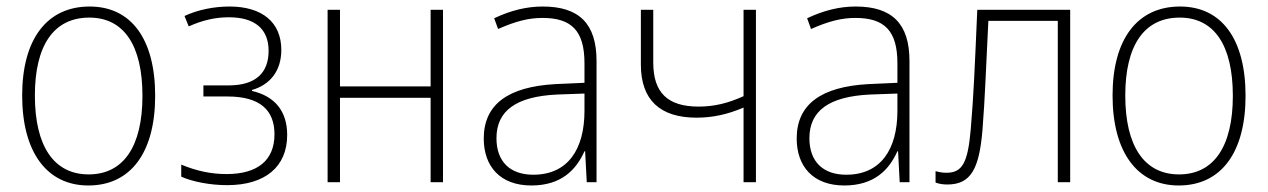

<svg xmlns="http://www.w3.org/2000/svg" viewBox="-20 -559 3889 589"><path d="M251 10C381 10 456 -91 456 -265C456 -440 382 -539 255 -539C124 -539 48 -439 48 -266C48 -92 124 10 251 10ZM252 -24C145 -24 87 -111 87 -266C87 -420 145 -505 254 -505C360 -505 417 -420 417 -265C417 -110 359 -24 252 -24Z M677 9C793 9 861 -47 861 -145C861 -218 823 -264 753 -280V-283C809 -299 843 -342 843 -406C843 -490 785 -539 684 -539C636 -539 587 -529 546 -510L559 -478C601 -497 641 -506 682 -506C762 -506 804 -470 804 -403C804 -336 765 -297 681 -297H604V-263H678C778 -263 822 -221 822 -147C822 -67 770 -25 675 -25C626 -25 582 -35 536 -54V-17C572 -1 626 9 677 9Z M985 0H1023V-259H1301V0H1339V-529H1301V-294H1023V-529H985Z M1610 10C1701 10 1747 -37 1773 -95H1775L1780 0H1810V-372C1810 -486 1757 -539 1645 -539C1595 -539 1547 -527 1496 -503L1508 -470C1562 -494 1602 -504 1644 -504C1733 -504 1773 -465 1773 -365V-305L1684 -301C1539 -293 1464 -239 1464 -134C1464 -48 1515 10 1610 10ZM1616 -23C1545 -23 1503 -63 1503 -135C1503 -219 1563 -263 1689 -269L1773 -272V-219C1773 -101 1722 -23 1616 -23Z M2261 0H2299V-529H2261V-264C2213 -242 2170 -232 2123 -232C2028 -232 1984 -275 1984 -367V-529H1946V-361C1946 -253 2004 -198 2117 -198C2166 -198 2212 -208 2261 -229Z M2570 10C2661 10 2707 -37 2733 -95H2735L2740 0H2770V-372C2770 -486 2717 -539 2605 -539C2555 -539 2507 -527 2456 -503L2468 -470C2522 -494 2562 -504 2604 -504C2693 -504 2733 -465 2733 -365V-305L2644 -301C2499 -293 2424 -239 2424 -134C2424 -48 2475 10 2570 10ZM2576 -23C2505 -23 2463 -63 2463 -135C2463 -219 2523 -263 2649 -269L2733 -272V-219C2733 -101 2682 -23 2576 -23Z M2886 7C2958 7 2984 -40 2994 -161C3002 -263 3004 -337 3012 -495H3225V0H3263V-529H2978C2970 -346 2967 -269 2958 -163C2949 -57 2931 -29 2883 -29C2871 -29 2861 -31 2850 -34V1C2860 5 2873 7 2886 7Z M3596 10C3726 10 3801 -91 3801 -265C3801 -440 3727 -539 3600 -539C3469 -539 3393 -439 3393 -266C3393 -92 3469 10 3596 10ZM3597 -24C3490 -24 3432 -111 3432 -266C3432 -420 3490 -505 3599 -505C3705 -505 3762 -420 3762 -265C3762 -110 3704 -24 3597 -24Z"/></svg>

Font: Noto Sans SemiCondensed ExtraLight
Style: Regular
Weight: 200
Width: 4
Designer: Monotype Design Team
Foundry: Monotype Imaging Inc.
Version: Version 2.013